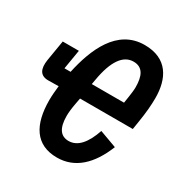

<svg xmlns="http://www.w3.org/2000/svg" viewBox="-168 -839 935 980"><g transform="rotate(30 300.0 -349.0)"><path d="M405 -710C243 -710 177 -549 145 -402H109L128 -516H33L13 -396C4 -339 20 -306 70 -307L129 -308C126 -281 123 -251 123 -223C123 -79 176 12 303 12C408 12 484 -59 533 -182L432 -219C404 -137 365 -91 312 -91C266 -91 240 -124 240 -197C240 -215 242 -239 249 -276L255 -308H566L574 -359C583 -414 587 -462 587 -502C587 -616 540 -710 405 -710ZM398 -608C454 -608 472 -564 472 -499C472 -484 469 -461 466 -441L460 -402H270L275 -430C295 -548 337 -608 398 -608Z"/></g></svg>

Font: IBM Plex Mono SmBld
Style: Italic
Weight: 600
Italic angle: -9.5°
Monospace: yes
Designer: Mike Abbink, Paul van der Laan, Pieter van Rosmalen
Foundry: Bold Monday
Version: Version 2.004